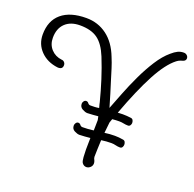

<svg xmlns="http://www.w3.org/2000/svg" viewBox="-124 -821 965 955"><g transform="rotate(20 358.5 -343.5)"><path d="M342 -132Q331 -132 315.5 -140Q300 -148 300 -166Q300 -174 305 -180.5Q310 -187 317 -187Q325 -187 330 -180Q335 -173 344 -173Q359 -173 373 -174Q387 -175 402 -177Q402 -188 402.5 -201.5Q403 -215 403 -232Q403 -234 399 -251Q385 -250 370.5 -248.5Q356 -247 342 -247Q331 -247 315.5 -255.5Q300 -264 300 -282Q300 -289 305 -295.5Q310 -302 317 -302Q325 -302 330 -295Q335 -288 344 -288Q355 -288 366.5 -288.5Q378 -289 389 -291Q386 -301 384 -309.5Q382 -318 382 -319Q368 -374 350.5 -429Q333 -484 312 -536Q288 -595 253.5 -620Q219 -645 160 -645Q110 -645 81.5 -617.5Q53 -590 53 -541Q53 -505 75 -481Q97 -457 132 -453Q140 -453 146 -446.5Q152 -440 152 -431Q152 -408 125 -410Q69 -417 34.5 -452.5Q0 -488 0 -539Q0 -612 46 -651Q92 -690 177 -690Q239 -690 286.5 -654.5Q334 -619 360 -551Q371 -525 379.5 -497.5Q388 -470 396 -444Q407 -410 417 -376.5Q427 -343 437 -309Q451 -345 470.5 -395Q490 -445 514.5 -497Q539 -549 567.5 -593.5Q596 -638 628 -665Q645 -680 659.5 -687Q674 -694 691 -694Q701 -694 708 -687.5Q715 -681 715 -672Q715 -660 702 -655Q697 -654 687.5 -650.5Q678 -647 669 -640Q624 -605 579 -520.5Q534 -436 484 -301Q498 -302 510 -302Q532 -302 554 -299Q562 -298 565.5 -291.5Q569 -285 569 -277Q569 -271 565 -264.5Q561 -258 553 -258Q541 -258 529.5 -260.5Q518 -263 506 -263Q489 -263 469 -261Q466 -251 462 -241Q459 -217 456 -184Q469 -186 482.5 -187Q496 -188 510 -188Q521 -188 532 -187Q543 -186 554 -184Q562 -183 565.5 -176.5Q569 -170 569 -162Q569 -155 565 -148.5Q561 -142 553 -142Q541 -142 529.5 -145Q518 -148 506 -148Q493 -148 479.5 -147Q466 -146 453 -144Q452 -118 451 -94.5Q450 -71 450 -55Q450 -48 456 -37Q459 -30 459 -23Q459 -10 449.5 -1.5Q440 7 429 7Q415 7 406 -6Q401 -14 399.5 -35Q398 -56 398 -75Q398 -95 398.5 -110Q399 -125 399 -136Q385 -135 370.5 -133.5Q356 -132 342 -132Z"/></g></svg>

Font: Twinkle Star
Style: Regular
Weight: 400
Designer: Robert E. Leuschke
Foundry: Robert E. Leuschke
Version: Version 2.010; ttfautohint (v1.8.3)